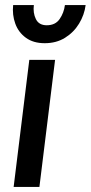

<svg xmlns="http://www.w3.org/2000/svg" viewBox="-20 -740 359 760"><path d="M34 0 96 -503H198L136 0ZM157 -569Q112 -569 82.5 -590.5Q53 -612 40.5 -646.5Q28 -681 32 -720H114Q110 -689 122 -664.5Q134 -640 165 -640Q199 -640 216 -664.5Q233 -689 237 -720H319Q314 -681 293 -646.5Q272 -612 237.5 -590.5Q203 -569 157 -569Z"/></svg>

Font: Inclusive Sans Medium
Style: Italic
Weight: 500
Italic angle: -7°
Designer: Olivia King
Foundry: Olivia King
Version: Version 2.004